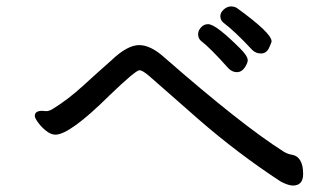

<svg xmlns="http://www.w3.org/2000/svg" viewBox="-20 -678 1040 596"><path d="M889 -102Q876 -102 852 -114Q719 -201 597 -307Q543 -354 502.5 -390Q462 -426 442 -443Q422 -460 413 -460Q401 -460 320 -382Q197 -260 152 -260Q138 -260 123 -272Q108 -284 98 -298Q88 -312 88 -318Q88 -334 111 -334L123 -333Q133 -333 144 -340Q191 -369 237 -411Q283 -453 325 -490Q375 -538 412 -538Q448 -538 491 -499Q730 -290 861 -207Q875 -199 885 -198Q921 -192 921 -138Q921 -102 889 -102ZM715 -454Q701 -454 689 -466Q632 -530 604 -551Q595 -559 595 -572Q595 -583 604 -593Q613 -603 626 -603Q650 -603 726 -527Q749 -504 749 -491Q749 -482 739.5 -468Q730 -454 715 -454ZM790 -512Q774 -512 763 -523Q710 -580 673 -608Q664 -616 664 -628Q664 -639 674.5 -648.5Q685 -658 697 -658Q709 -658 717 -652Q823 -575 823 -550Q823 -546 815 -529Q807 -512 790 -512Z"/></svg>

Font: LXGW WenKai Medium
Style: Regular
Weight: 500
Designer: LXGW / Fontworks Inc.
Foundry: LXGW / Fontworks Inc.
Version: Version 1.501; October 10, 2024